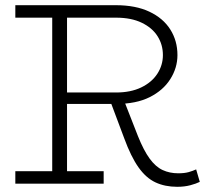

<svg xmlns="http://www.w3.org/2000/svg" viewBox="-20 -706 814 739"><path d="M222 -306V-350H427Q483 -350 523.5 -369.5Q564 -389 585.5 -422Q607 -455 607 -494Q607 -534 586.5 -566.5Q566 -599 525.5 -618.5Q485 -638 427 -638H39V-686H426Q502 -686 555 -661Q608 -636 635.5 -592.5Q663 -549 663 -494Q663 -445 635.5 -401.5Q608 -358 556 -332Q504 -306 427 -306ZM39 1V-47H379V1ZM181 -28V-659H238V-28ZM662 13Q615 13 578.5 -4Q542 -21 513 -62Q484 -103 458 -174L404 -318L455 -325L511 -182Q533 -127 556 -95.5Q579 -64 606 -51.5Q633 -39 666 -39Q690 -39 706 -43.5Q722 -48 735 -54L749 -6Q735 1 712.5 7Q690 13 662 13Z"/></svg>

Font: BioRhyme Light
Style: Regular
Weight: 300
Designer: Aoife Mooney
Foundry: Aoife Mooney Type
Version: Version 1.600;gftools[0.9.33]